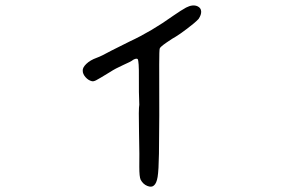

<svg xmlns="http://www.w3.org/2000/svg" viewBox="-20 -605 1040 706"><path d="M664.1 -577.1Q688.5 -589.8 706.1 -582Q718.8 -576.2 719.7 -563.5Q720.7 -550.8 710 -535.2Q697.3 -521.5 668 -499.5Q638.7 -477.5 627 -470.7Q614.3 -463.9 591.8 -448.2Q569.3 -432.6 567.4 -426.8Q565.4 -421.9 565.4 -367.2Q566.4 -159.2 564.5 -40Q563.5 21.5 559.6 45.4Q555.7 69.3 545.9 77.1Q537.1 85 521.5 78.6Q505.9 72.3 497.1 55.7Q492.2 44.9 492.2 8.8Q493.2 -24.4 491.2 -118.2Q489.3 -208 492.2 -219.7Q490.2 -262.7 490.7 -321.3Q491.2 -379.9 486.3 -387.7Q482.4 -391.6 470.7 -385.7Q460.9 -377.9 433.6 -366.2Q403.3 -352.5 385.7 -340.8Q342.8 -314.5 333 -309.6Q323.2 -304.7 317.4 -306.6Q304.7 -309.6 294.4 -321.3Q284.2 -333 284.2 -344.7Q283.2 -356.4 297.4 -370.1Q311.5 -383.8 335.9 -392.6Q352.5 -398.4 389.6 -418.9Q427.7 -438.5 458 -453.1Q536.1 -489.3 618.2 -547.9Q646.5 -567.4 664.1 -577.1Z"/></svg>

Font: JasonHandwriting4
Style: Regular
Weight: 400
Version: Version 1.01.21